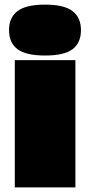

<svg xmlns="http://www.w3.org/2000/svg" viewBox="-20 -810 390 830"><path d="M175 -570Q92 -570 55.5 -597.5Q19 -625 19 -680Q19 -734 55.5 -762Q92 -790 175 -790Q257 -790 293.5 -762Q330 -734 330 -680Q330 -625 294 -597.5Q258 -570 175 -570ZM44 0V-550H306V0Z"/></svg>

Font: Georama Expanded Black
Style: Regular
Weight: 900
Width: 7
Designer: Jean-Baptiste Levee
Foundry: Production Type
Version: Version 1.000